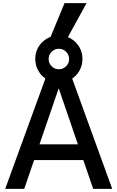

<svg xmlns="http://www.w3.org/2000/svg" viewBox="-20 -1200 746 1220"><path d="M13 0 279 -730H428L693 0H572L354 -636H352L134 0ZM151 -183V-283H556V-183ZM354 -675Q313 -675 278.5 -695Q244 -715 224 -749.5Q204 -784 204 -825Q204 -867 224 -901Q244 -935 278.5 -955Q313 -975 354 -975Q396 -975 430 -955Q464 -935 484 -901Q504 -867 504 -825Q504 -784 484 -749.5Q464 -715 430 -695Q396 -675 354 -675ZM354 -760Q381 -760 400 -779Q419 -798 419 -825Q419 -852 400 -871Q381 -890 354 -890Q327 -890 308 -871Q289 -852 289 -825Q289 -798 308 -779Q327 -760 354 -760ZM409 -960H299L390 -1180H530Z"/></svg>

Font: M PLUS 2 Medium
Style: Regular
Weight: 500
Designer: Coji Morishita
Foundry: UNDERFOREST DESIGN
Version: Version 1.001